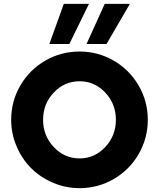

<svg xmlns="http://www.w3.org/2000/svg" viewBox="-20 -979 829 999"><path d="M394 0Q321.8 0 255.9 -28.1Q189.9 -56.2 142.1 -104Q94.2 -151.9 66.2 -217.8Q38.1 -283.7 38.1 -356Q38.1 -452.1 85.7 -533.9Q133.3 -615.7 215.3 -663.3Q297.4 -710.9 394 -710.9Q490.2 -710.9 572 -663.3Q653.8 -615.7 701.4 -533.9Q749 -452.1 749 -356Q749 -259.3 701.4 -177.2Q653.8 -95.2 572 -47.6Q490.2 0 394 0ZM204.1 -356Q204.1 -272.9 259.8 -213.9Q315.4 -154.8 394 -154.8Q472.2 -154.8 527.6 -213.9Q583 -272.9 583 -356Q583 -438.5 527.6 -497.3Q472.2 -556.2 394 -556.2Q315.4 -556.2 259.8 -497.3Q204.1 -438.5 204.1 -356ZM236.8 -750 312 -959H442.9L340.8 -750ZM430.2 -750 524.9 -959H655.8L534.2 -750Z"/></svg>

Font: Biathlonist
Style: Bold
Weight: 700
Designer: Go4gold
Foundry: Go4gold
Version: Version 3.010;FEAKit 1.0